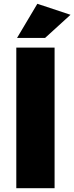

<svg xmlns="http://www.w3.org/2000/svg" viewBox="-20 -993 392 1013"><path d="M352 -915 218 -793H70L177 -973ZM268 0H66V-742H268Z"/></svg>

Font: Montserrat Extra Bold
Style: Regular
Weight: 800
Designer: Julieta Ulanovsky
Foundry: Julieta Ulanovsky
Version: Version 3.001;PS 003.001;hotconv 1.0.70;makeotf.lib2.5.58329